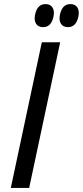

<svg xmlns="http://www.w3.org/2000/svg" viewBox="-20 -921 406 941"><path d="M191 -788Q167 -788 156.5 -805Q146 -822 152 -850Q163 -901 203 -901Q227 -901 237.5 -884Q248 -867 242 -839Q231 -788 191 -788ZM313 -788Q289 -788 278.5 -805Q268 -822 274 -850Q285 -901 325 -901Q349 -901 359.5 -884Q370 -867 364 -839Q353 -788 313 -788ZM33 0 185 -714H275L123 0Z"/></svg>

Font: Noto Sans
Style: Italic
Weight: 400
Italic angle: -12°
Designer: Monotype Design Team
Foundry: Monotype Imaging Inc.
Version: Version 2.013; ttfautohint (v1.8.4.7-5d5b)